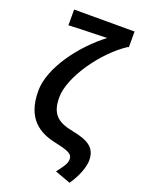

<svg xmlns="http://www.w3.org/2000/svg" viewBox="-165 -781 775 1042"><g transform="rotate(20 222.5 -260.0)"><path d="M228 8C311 26 331 37 331 66C331 92 315 112 284 153L374 186C416 126 433 68 433 36C433 -35 392 -64 295 -83C205 -100 163 -134 163 -231C163 -349 292 -532 420 -615H425V-706H76V-615C138 -619 249 -620 297 -622C166 -522 44 -358 44 -225C44 -63 133 -12 228 8Z"/></g></svg>

Font: DAIFUKU Sans Semibold
Style: Regular
Weight: 600
Designer: Original font ‘Source Sans 3’ : Paul D. Hunt
Foundry: Daifuku
Version: Version 1.000